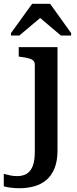

<svg xmlns="http://www.w3.org/2000/svg" viewBox="-83 -759 406 1015"><path d="M101 43V-417Q101 -431 93 -438.5Q85 -446 69.5 -450.5Q54 -455 29 -458L16 -460V-510H221V35Q221 93 205 131.5Q189 170 161.5 193Q134 216 97.5 226Q61 236 20 236Q-5 236 -27.5 233Q-50 230 -63 226V160Q-48 164 -30.5 168Q-13 172 8 172Q37 172 57.5 160Q78 148 89.5 120Q101 92 101 43ZM182 -739H87L-25 -584V-571H19L152 -683H107L239 -571H293V-584Z"/></svg>

Font: Roboto Serif 36pt Medium
Style: Regular
Weight: 500
Designer: Greg Gazdowicz
Foundry: Commercial Type
Version: Version 1.008